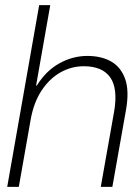

<svg xmlns="http://www.w3.org/2000/svg" viewBox="-20 -725 541 745"><path d="M8 0 132 -705H175L120 -393H123Q158 -450 210 -479Q262 -508 319 -508Q373 -508 411 -486.5Q449 -465 465.5 -419Q482 -373 469 -299L416 0H371L423 -293Q438 -382 407.5 -425Q377 -468 305 -468Q257 -468 214.5 -444Q172 -420 141.5 -374Q111 -328 99 -261L53 0Z"/></svg>

Font: DM Sans 36pt ExtraLight
Style: Italic
Weight: 250
Italic angle: -10°
Designer: Colophon Foundry, Jonny Pinhorn
Foundry: Colophon Foundry
Version: Version 4.004;gftools[0.9.30]